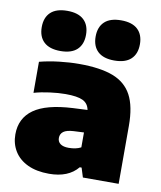

<svg xmlns="http://www.w3.org/2000/svg" viewBox="-90 -884 810 965"><g transform="rotate(10 315.0 -401.0)"><path d="M580 -296V0H397.5L382.5 -48H373Q324.5 11 226 11Q162 11 117 -10.2Q72 -31.5 48.8 -69.2Q25.5 -107 25.5 -155Q25.5 -237.5 89 -282.8Q152.5 -328 287.5 -335L361.5 -338.5Q355.5 -371 327.8 -384.5Q300 -398 239 -398Q203.5 -398 159.5 -392.2Q115.5 -386.5 79 -376V-534.5Q125 -546.5 179 -552.8Q233 -559 280 -559Q389 -559 454 -534Q519 -509 549.5 -452Q580 -395 580 -296ZM363.5 -148V-224L311 -221.5Q275.5 -219.5 259.8 -207.8Q244 -196 244 -175Q244 -156 258.5 -145.2Q273 -134.5 300.5 -134.5Q338.5 -134.5 363.5 -148ZM62.5 -709Q62.5 -758 91 -784.8Q119.5 -811.5 175.5 -811.5Q231.5 -811.5 260 -784.8Q288.5 -758 288.5 -709Q288.5 -660 260 -633.2Q231.5 -606.5 175.5 -606.5Q119.5 -606.5 91 -633.2Q62.5 -660 62.5 -709ZM337.5 -709Q337.5 -758 366 -784.8Q394.5 -811.5 450.5 -811.5Q506.5 -811.5 535 -784.8Q563.5 -758 563.5 -709Q563.5 -660 535 -633.2Q506.5 -606.5 450.5 -606.5Q394.5 -606.5 366 -633.2Q337.5 -660 337.5 -709Z"/></g></svg>

Font: Encode Sans Semi Expanded Black
Style: Regular
Weight: 900
Width: 6
Designer: Multiple Designers
Foundry: Impallari Type
Version: Version 2.000